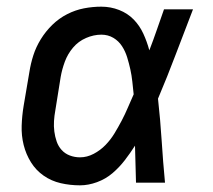

<svg xmlns="http://www.w3.org/2000/svg" viewBox="-20 -548 640 576"><path d="M220 8Q190 8 162 1.5Q134 -5 111 -21Q88 -37 73 -61Q58 -85 51 -113Q44 -141 45 -171Q46 -201 51 -231L68 -331Q72 -357 80 -382Q88 -407 102.5 -430.5Q117 -454 137 -473.5Q157 -493 181.5 -505.5Q206 -518 232 -523Q258 -528 284 -528Q312 -528 337.5 -518Q363 -508 381 -489.5Q399 -471 410 -447Q421 -423 428 -397Q440 -428 450.5 -458.5Q461 -489 472 -520H559Q533 -453 507.5 -385.5Q482 -318 454 -252Q461 -189 465 -126Q469 -63 475 0H388Q387 -28 386.5 -56Q386 -84 385 -111Q371 -89 354.5 -67.5Q338 -46 317.5 -28.5Q297 -11 271 -1.5Q245 8 220 8ZM220 -76Q241 -76 261 -86.5Q281 -97 296.5 -113Q312 -129 323.5 -148Q335 -167 345 -186Q355 -205 363.5 -225Q372 -245 381 -265Q379 -284 377 -303Q375 -322 371 -340Q367 -358 361.5 -376Q356 -394 346 -409.5Q336 -425 320 -434.5Q304 -444 284 -444Q261 -444 238 -434Q215 -424 199 -405Q183 -386 174.5 -363Q166 -340 162 -317L146 -217Q143 -201 142 -185Q141 -169 143 -153.5Q145 -138 150 -123.5Q155 -109 165 -98Q175 -87 189.5 -81.5Q204 -76 220 -76Z"/></svg>

Font: Iosevka Medium Extended
Style: Italic
Weight: 500
Width: 7
Italic angle: -9°
Monospace: yes
Designer: Belleve Invis
Foundry: Belleve Invis
Version: Version 32.5.0; ttfautohint (v1.8.4)